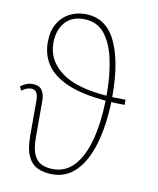

<svg xmlns="http://www.w3.org/2000/svg" viewBox="-87 -840 756 918"><g transform="rotate(10 291.5 -381.0)"><path d="M230 10Q188 10 157.5 -4.5Q127 -19 110.5 -54.5Q94 -90 94 -152V-326Q94 -376 59 -376Q50 -376 38.5 -372Q27 -368 14 -358L5 -377Q33 -399 61 -399Q95 -399 108.5 -379.5Q122 -360 122 -328V-152Q122 -95 136 -65.5Q150 -36 174 -25.5Q198 -15 229 -15Q290 -15 331.5 -60.5Q373 -106 395 -188.5Q417 -271 420 -381Q304 -391 233.5 -421.5Q163 -452 131 -499.5Q99 -547 99 -609Q99 -662 120 -698.5Q141 -735 176 -753.5Q211 -772 252 -772Q353 -772 400.5 -675Q448 -578 448 -411Q448 -406 448 -403Q479 -402 513 -402V-377Q479 -377 448 -379Q444 -263 418.5 -175.5Q393 -88 345.5 -39Q298 10 230 10ZM126 -609Q126 -527 197 -472Q268 -417 420 -405Q420 -409 420 -413Q420 -506 403.5 -582Q387 -658 350 -702.5Q313 -747 250 -747Q190 -747 158 -708.5Q126 -670 126 -609Z"/></g></svg>

Font: Noto Serif Thin
Style: Regular
Weight: 100
Designer: Monotype Design Team
Foundry: Monotype Imaging Inc.
Version: Version 2.015